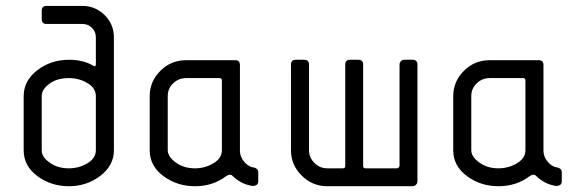

<svg xmlns="http://www.w3.org/2000/svg" viewBox="-20 -645 2017 665"><path d="M374.5 -515.6V-124.5Q374.5 -71.8 327.4 -35.9Q280.3 0 218.8 0Q156.7 0 109.4 -35.2Q62 -70.3 62 -124.5V-312Q62 -365.7 109.4 -401.9Q156.7 -438 218.8 -438Q268.6 -438 303.7 -417Q312 -411.6 312 -423.3V-515.6Q312 -535.2 298.6 -548.6Q285.2 -562 265.6 -562H141.1Q124.5 -562 124.5 -578.6V-607.9Q124.5 -624.5 141.1 -624.5H265.6Q310.1 -624.5 342.3 -592.8Q374.5 -561 374.5 -515.6ZM312 -124.5V-312Q312 -339.8 283 -357.2Q253.9 -374.5 218.8 -374.5Q175.3 -374.5 149.4 -353.5Q124.5 -335 124.5 -312V-124.5Q124.5 -101.6 149.4 -84Q176.3 -62 218.8 -62Q252.9 -62 282.5 -79.3Q312 -96.7 312 -124.5Z M811 -419.9V-122.6Q811 -102.1 826.2 -84.2Q841.3 -66.4 860.8 -64.5Q874.5 -60.5 874.5 -47.9V-17.6Q874.5 -1 854.5 -1Q815.9 -6.3 785.2 -36.1Q776.9 -44.4 762.2 -34.2Q716.8 0 655.3 0Q593.3 0 545.9 -35.2Q498.5 -70.3 498.5 -124.5V-312Q498.5 -362.8 535.4 -399.7Q572.3 -436.5 624.5 -436.5H794.4Q811 -436.5 811 -419.9ZM748.5 -124.5V-366.2Q748.5 -374.5 740.2 -374.5H624.5Q598.6 -374.5 579.8 -356.4Q561 -338.4 561 -312V-124.5Q561 -102.5 588.6 -82.3Q616.2 -62 655.3 -62Q689.5 -62 719 -79.3Q748.5 -96.7 748.5 -124.5Z M1425.8 -421.4V-16.6Q1425.8 -10.3 1420.7 -5.1Q1415.5 0 1409.2 0H1113.8Q1062 0 1024.9 -36.9Q987.8 -73.7 987.8 -124.5V-421.4Q987.8 -438 1004.4 -438H1033.7Q1050.3 -438 1050.3 -421.4V-124.5Q1050.3 -99.6 1068.8 -80.8Q1087.4 -62 1113.8 -62H1167.5Q1175.8 -62 1175.8 -70.3V-421.4Q1175.8 -438 1192.4 -438H1221.2Q1237.8 -438 1237.8 -421.4V-70.3Q1237.8 -62 1246.1 -62H1355.5Q1357.4 -62 1360.6 -64.7Q1363.8 -67.4 1363.8 -70.3V-421.4Q1363.8 -427.7 1368.4 -432.9Q1373 -438 1378.9 -438H1408.2Q1425.8 -438 1425.8 -421.4Z M1862.3 -419.9V-122.6Q1862.3 -102.1 1877.4 -84.2Q1892.6 -66.4 1912.1 -64.5Q1925.8 -60.5 1925.8 -47.9V-17.6Q1925.8 -1 1905.8 -1Q1867.2 -6.3 1836.4 -36.1Q1828.1 -44.4 1813.5 -34.2Q1768.1 0 1706.5 0Q1644.5 0 1597.2 -35.2Q1549.8 -70.3 1549.8 -124.5V-312Q1549.8 -362.8 1586.7 -399.7Q1623.5 -436.5 1675.8 -436.5H1845.7Q1862.3 -436.5 1862.3 -419.9ZM1799.8 -124.5V-366.2Q1799.8 -374.5 1791.5 -374.5H1675.8Q1649.9 -374.5 1631.1 -356.4Q1612.3 -338.4 1612.3 -312V-124.5Q1612.3 -102.5 1639.9 -82.3Q1667.5 -62 1706.5 -62Q1740.7 -62 1770.3 -79.3Q1799.8 -96.7 1799.8 -124.5Z"/></svg>

Font: GOSTRUS
Style: type_B
Weight: 400
Designer: Юрий и Татьяна Кривогуз
Version: Version 02.00